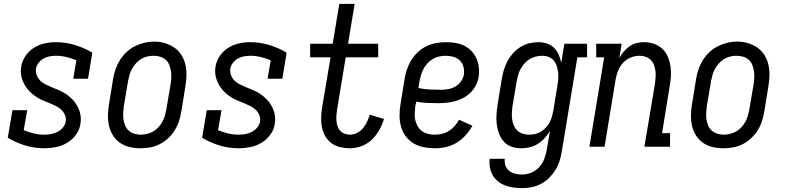

<svg xmlns="http://www.w3.org/2000/svg" viewBox="-20 -755 4040 988"><path d="M209 8Q157 8 109.5 -6.5Q62 -21 20 -46L44 -188H120L102 -85Q127 -75 153.5 -68.5Q180 -62 208 -62Q225 -62 242 -65Q259 -68 275 -76Q291 -84 303 -98Q315 -112 318 -129Q321 -147 314.5 -162.5Q308 -178 296.5 -189.5Q285 -201 270 -208.5Q255 -216 239.5 -222.5Q224 -229 208.5 -235Q193 -241 179 -249Q165 -257 152 -267Q139 -277 128 -289Q117 -301 108.5 -315.5Q100 -330 94.5 -345.5Q89 -361 87.5 -378Q86 -395 89 -413Q94 -442 111.5 -467.5Q129 -493 154.5 -509Q180 -525 209 -531.5Q238 -538 267 -538Q318 -538 365.5 -523.5Q413 -509 455 -484L433 -350H357L373 -445Q348 -455 322 -461.5Q296 -468 268 -468Q252 -468 235.5 -465Q219 -462 204.5 -454Q190 -446 179 -432Q168 -418 165 -402Q163 -384 169 -368Q175 -352 186.5 -340.5Q198 -329 213 -321.5Q228 -314 243 -307.5Q258 -301 273.5 -295Q289 -289 303.5 -281Q318 -273 331 -263Q344 -253 355 -241Q366 -229 374.5 -215Q383 -201 388.5 -185.5Q394 -170 395.5 -152.5Q397 -135 394 -118Q390 -88 371 -62Q352 -36 325 -20Q298 -4 268 2Q238 8 209 8Z M702 8Q674 8 646.5 1.5Q619 -5 597.5 -20Q576 -35 561.5 -58Q547 -81 541 -107.5Q535 -134 535.5 -162.5Q536 -191 541 -219L562 -349Q566 -374 574.5 -398.5Q583 -423 597 -445.5Q611 -468 630.5 -486.5Q650 -505 674 -517Q698 -529 723 -535Q748 -541 773 -541Q802 -541 828.5 -533Q855 -525 877 -510Q899 -495 913.5 -472Q928 -449 934 -422.5Q940 -396 939.5 -367.5Q939 -339 934 -311L913 -181Q909 -156 901 -131.5Q893 -107 879 -84.5Q865 -62 845 -43.5Q825 -25 801.5 -13Q778 -1 752.5 3.5Q727 8 702 8ZM704 -62Q720 -62 736.5 -66Q753 -70 768 -78.5Q783 -87 795 -100Q807 -113 815.5 -128.5Q824 -144 828.5 -160Q833 -176 836 -192L858 -322Q861 -339 861.5 -356.5Q862 -374 859.5 -390.5Q857 -407 850.5 -422.5Q844 -438 831.5 -448.5Q819 -459 803 -463.5Q787 -468 769 -468Q753 -468 736.5 -464Q720 -460 705.5 -451Q691 -442 679.5 -429Q668 -416 659.5 -401Q651 -386 646.5 -370Q642 -354 639 -338L617 -208Q615 -191 614 -173.5Q613 -156 615.5 -139.5Q618 -123 624.5 -108Q631 -93 643 -82.5Q655 -72 671 -67Q687 -62 704 -62Z M1209 8Q1157 8 1109.5 -6.5Q1062 -21 1020 -46L1044 -188H1120L1102 -85Q1127 -75 1153.5 -68.5Q1180 -62 1208 -62Q1225 -62 1242 -65Q1259 -68 1275 -76Q1291 -84 1303 -98Q1315 -112 1318 -129Q1321 -147 1314.5 -162.5Q1308 -178 1296.5 -189.5Q1285 -201 1270 -208.5Q1255 -216 1239.5 -222.5Q1224 -229 1208.5 -235Q1193 -241 1179 -249Q1165 -257 1152 -267Q1139 -277 1128 -289Q1117 -301 1108.5 -315.5Q1100 -330 1094.5 -345.5Q1089 -361 1087.5 -378Q1086 -395 1089 -413Q1094 -442 1111.5 -467.5Q1129 -493 1154.5 -509Q1180 -525 1209 -531.5Q1238 -538 1267 -538Q1318 -538 1365.5 -523.5Q1413 -509 1455 -484L1433 -350H1357L1373 -445Q1348 -455 1322 -461.5Q1296 -468 1268 -468Q1252 -468 1235.5 -465Q1219 -462 1204.5 -454Q1190 -446 1179 -432Q1168 -418 1165 -402Q1163 -384 1169 -368Q1175 -352 1186.5 -340.5Q1198 -329 1213 -321.5Q1228 -314 1243 -307.5Q1258 -301 1273.5 -295Q1289 -289 1303.5 -281Q1318 -273 1331 -263Q1344 -253 1355 -241Q1366 -229 1374.5 -215Q1383 -201 1388.5 -185.5Q1394 -170 1395.5 -152.5Q1397 -135 1394 -118Q1390 -88 1371 -62Q1352 -36 1325 -20Q1298 -4 1268 2Q1238 8 1209 8Z M1780 8Q1754 8 1729.5 2Q1705 -4 1686 -18Q1667 -32 1654.5 -53Q1642 -74 1637 -98Q1632 -122 1632.5 -148Q1633 -174 1637 -199L1681 -460H1576V-530H1692L1726 -735H1805L1771 -530H1926V-460H1759L1714 -188Q1712 -173 1711 -159Q1710 -145 1711.5 -131Q1713 -117 1717.5 -104Q1722 -91 1731 -81.5Q1740 -72 1753 -67Q1766 -62 1780 -62Q1799 -62 1817 -71Q1835 -80 1848 -95.5Q1861 -111 1869 -129Q1877 -147 1883 -165L1956 -143Q1947 -113 1931.5 -85.5Q1916 -58 1893 -36Q1870 -14 1840 -3Q1810 8 1780 8Z M2218 8Q2189 8 2160.5 2.5Q2132 -3 2108 -17.5Q2084 -32 2067.5 -54.5Q2051 -77 2043.5 -104Q2036 -131 2036 -160.5Q2036 -190 2041 -219L2062 -349Q2066 -374 2074.5 -399Q2083 -424 2097 -446.5Q2111 -469 2131 -487.5Q2151 -506 2175 -517.5Q2199 -529 2224.5 -533.5Q2250 -538 2275 -538Q2299 -538 2323.5 -534Q2348 -530 2369 -519.5Q2390 -509 2406 -492.5Q2422 -476 2431.5 -454.5Q2441 -433 2444 -408.5Q2447 -384 2443 -360Q2440 -338 2429 -316.5Q2418 -295 2401.5 -278.5Q2385 -262 2363.5 -251Q2342 -240 2320 -234Q2298 -228 2275.5 -226Q2253 -224 2231 -224Q2203 -224 2175.5 -225.5Q2148 -227 2122 -232L2117 -208Q2115 -190 2114 -171.5Q2113 -153 2117 -136.5Q2121 -120 2129.5 -105Q2138 -90 2152 -80Q2166 -70 2183 -66Q2200 -62 2218 -62Q2236 -62 2255 -66.5Q2274 -71 2290.5 -81.5Q2307 -92 2320 -107Q2333 -122 2342 -139L2411 -108Q2397 -82 2376 -59Q2355 -36 2329.5 -20.5Q2304 -5 2275 1.5Q2246 8 2218 8ZM2249 -293Q2249 -293 2249 -293Q2249 -293 2250 -293Q2268 -293 2287 -296.5Q2306 -300 2323 -309.5Q2340 -319 2352 -336Q2364 -353 2367 -371Q2370 -391 2365 -410.5Q2360 -430 2346.5 -443.5Q2333 -457 2313.5 -462.5Q2294 -468 2274 -468Q2258 -468 2241 -464.5Q2224 -461 2209 -452.5Q2194 -444 2181.5 -431Q2169 -418 2160.5 -402.5Q2152 -387 2147 -370.5Q2142 -354 2139 -338L2133 -302Q2161 -296 2190.5 -294.5Q2220 -293 2249 -293Z M2667 213Q2644 213 2622 210Q2600 207 2580 199.5Q2560 192 2543 178.5Q2526 165 2515.5 146.5Q2505 128 2501 106Q2497 84 2500 62H2578Q2575 80 2581 97Q2587 114 2600.5 124.5Q2614 135 2631.5 139Q2649 143 2667 143Q2691 143 2715 133Q2739 123 2756 103.5Q2773 84 2781.5 60.5Q2790 37 2794 13L2810 -81Q2798 -61 2782 -43.5Q2766 -26 2746.5 -14Q2727 -2 2705 3Q2683 8 2661 8Q2661 8 2661 8Q2661 8 2661 8Q2635 8 2611.5 -0.5Q2588 -9 2572 -27Q2556 -45 2547.5 -68.5Q2539 -92 2536 -116.5Q2533 -141 2535 -167.5Q2537 -194 2541 -219L2562 -349Q2566 -373 2573 -396Q2580 -419 2591.5 -440.5Q2603 -462 2620 -481Q2637 -500 2658 -513Q2679 -526 2703 -532Q2727 -538 2750 -538Q2773 -538 2794.5 -531Q2816 -524 2831.5 -508.5Q2847 -493 2855.5 -473Q2864 -453 2868 -431L2884 -530H3001V-460H2951L2871 24Q2867 49 2859.5 73Q2852 97 2838.5 119Q2825 141 2806 160Q2787 179 2764 191Q2741 203 2716.5 208Q2692 213 2667 213ZM2704 -62Q2719 -62 2734.5 -65.5Q2750 -69 2763.5 -77.5Q2777 -86 2788.5 -98Q2800 -110 2807.5 -124Q2815 -138 2819.5 -153Q2824 -168 2827 -183L2848 -313Q2851 -330 2852.5 -348Q2854 -366 2852 -382.5Q2850 -399 2845 -415Q2840 -431 2829.5 -443.5Q2819 -456 2803.5 -462Q2788 -468 2770 -468Q2754 -468 2737.5 -464Q2721 -460 2706 -451Q2691 -442 2679.5 -429Q2668 -416 2659.5 -401Q2651 -386 2646.5 -370Q2642 -354 2639 -338L2617 -208Q2615 -191 2614 -173.5Q2613 -156 2615.5 -140Q2618 -124 2624.5 -109Q2631 -94 2642.5 -83Q2654 -72 2670 -67Q2686 -62 2703 -62Z M3013 0 3089 -460H3048V-530H3179L3167 -456Q3176 -474 3189.5 -489.5Q3203 -505 3220 -517Q3237 -529 3256.5 -533.5Q3276 -538 3295 -538Q3321 -538 3345.5 -529.5Q3370 -521 3388 -504Q3406 -487 3416 -464Q3426 -441 3430 -415.5Q3434 -390 3432.5 -363.5Q3431 -337 3426 -311L3387 -70H3428V0H3296L3350 -322Q3352 -339 3353.5 -356Q3355 -373 3353 -389Q3351 -405 3345.5 -420Q3340 -435 3329 -446Q3318 -457 3303 -462.5Q3288 -468 3271 -468Q3248 -468 3225.5 -459Q3203 -450 3186.5 -432Q3170 -414 3161 -392Q3152 -370 3148 -347L3091 0Z M3702 8Q3674 8 3646.5 1.5Q3619 -5 3597.5 -20Q3576 -35 3561.5 -58Q3547 -81 3541 -107.5Q3535 -134 3535.5 -162.5Q3536 -191 3541 -219L3562 -349Q3566 -374 3574.5 -398.5Q3583 -423 3597 -445.5Q3611 -468 3630.5 -486.5Q3650 -505 3674 -517Q3698 -529 3723 -535Q3748 -541 3773 -541Q3802 -541 3828.5 -533Q3855 -525 3877 -510Q3899 -495 3913.5 -472Q3928 -449 3934 -422.5Q3940 -396 3939.5 -367.5Q3939 -339 3934 -311L3913 -181Q3909 -156 3901 -131.5Q3893 -107 3879 -84.5Q3865 -62 3845 -43.5Q3825 -25 3801.5 -13Q3778 -1 3752.5 3.5Q3727 8 3702 8ZM3704 -62Q3720 -62 3736.5 -66Q3753 -70 3768 -78.5Q3783 -87 3795 -100Q3807 -113 3815.5 -128.5Q3824 -144 3828.5 -160Q3833 -176 3836 -192L3858 -322Q3861 -339 3861.5 -356.5Q3862 -374 3859.5 -390.5Q3857 -407 3850.5 -422.5Q3844 -438 3831.5 -448.5Q3819 -459 3803 -463.5Q3787 -468 3769 -468Q3753 -468 3736.5 -464Q3720 -460 3705.5 -451Q3691 -442 3679.5 -429Q3668 -416 3659.5 -401Q3651 -386 3646.5 -370Q3642 -354 3639 -338L3617 -208Q3615 -191 3614 -173.5Q3613 -156 3615.5 -139.5Q3618 -123 3624.5 -108Q3631 -93 3643 -82.5Q3655 -72 3671 -67Q3687 -62 3704 -62Z"/></svg>

Font: Iosevka Slab
Style: Italic
Weight: 400
Italic angle: -9°
Monospace: yes
Designer: Belleve Invis
Foundry: Belleve Invis
Version: Version 11.1.0; ttfautohint (v1.8.3)